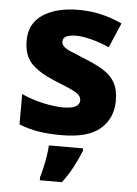

<svg xmlns="http://www.w3.org/2000/svg" viewBox="-55 -601 618 865"><g transform="rotate(5 254.5 -169.0)"><path d="M468 -165Q468 -87 413 -38.5Q358 10 238 10Q180 10 134.5 3Q89 -4 45 -22V-159Q93 -137 145 -126Q197 -115 232 -115Q272 -115 290 -125Q308 -135 308 -153Q308 -167 297.5 -177.5Q287 -188 261 -200Q235 -212 187 -231Q116 -260 80 -296.5Q44 -333 44 -401Q44 -479 105 -519Q166 -559 266 -559Q320 -559 367 -548Q414 -537 463 -515L415 -403Q375 -421 334 -431.5Q293 -442 266 -442Q205 -442 205 -411Q205 -398 214.5 -388.5Q224 -379 249.5 -368Q275 -357 322 -338Q371 -318 403.5 -296.5Q436 -275 452 -244Q468 -213 468 -165ZM340 72Q325 109 306 145.5Q287 182 258 221H158V207Q164 187 170 160.5Q176 134 180 107.5Q184 81 185 61H340Z"/></g></svg>

Font: Noto Sans Thai Looped ExtraBold
Style: Regular
Weight: 800
Designer: Sasikarn Vongin, Ben Mitchell
Foundry: The Fontpad Ltd
Version: Version 1.001; ttfautohint (v1.8.4.7-5d5b)